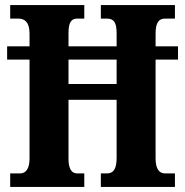

<svg xmlns="http://www.w3.org/2000/svg" viewBox="-20 -734 726 754"><path d="M20 0H311V-53H283C261 -53 249 -71 249 -111V-342H438V-115C438 -71 426 -53 400 -53H376V0H667V-53H628C606 -53 591 -70 591 -111V-500H679V-552H591V-602C591 -647 605 -661 628 -661H667V-714H376V-661H399C427 -661 438 -647 438 -602V-552H249V-605C249 -647 261 -661 283 -661H311V-714H20V-661H52C77 -661 96 -647 96 -602V-552H8V-500H96V-111C96 -71 81 -53 59 -53H20ZM249 -404V-500H438V-404Z"/></svg>

Font: Noto Serif Thai ExtraCondensed ExtraBold
Style: Regular
Weight: 800
Width: 2
Designer: Monotype Design Team
Foundry: Monotype Imaging Inc.
Version: Version 2.002